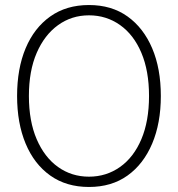

<svg xmlns="http://www.w3.org/2000/svg" viewBox="-20 -732 708 764"><path d="M334 12Q244 12 180 -33.5Q116 -79 82 -160.5Q48 -242 48 -350Q48 -459 82 -540Q116 -621 180 -666.5Q244 -712 334 -712Q424 -712 487.5 -666.5Q551 -621 585.5 -540Q620 -459 620 -350Q620 -242 585.5 -160.5Q551 -79 487.5 -33.5Q424 12 334 12ZM334 -29Q403 -29 457.5 -67.5Q512 -106 542.5 -178Q573 -250 573 -350Q573 -450 542.5 -522Q512 -594 457.5 -632.5Q403 -671 334 -671Q265 -671 211 -632Q157 -593 126 -521.5Q95 -450 95 -350Q95 -250 126 -178Q157 -106 211 -67.5Q265 -29 334 -29Z"/></svg>

Font: DM Sans 16pt ExtraLight
Style: Regular
Weight: 250
Version: Version 4.004;gftools[0.9.30]